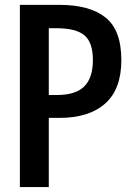

<svg xmlns="http://www.w3.org/2000/svg" viewBox="-20 -758 540 778"><path d="M60.5 0V-738.3H220.7Q343.8 -738.3 407.7 -687Q471.7 -635.7 471.7 -514.6Q471.7 -396.5 406.2 -338.4Q340.8 -280.3 220.7 -280.3H177.7V0ZM177.7 -373H210Q286.1 -373 321.3 -407.7Q356.4 -442.4 356.4 -514.6Q356.4 -585.9 322.3 -614.7Q288.1 -643.6 210 -643.6H177.7Z"/></svg>

Font: Gen Shin Gothic Monospace Medium
Style: Regular
Weight: 500
Designer: [Source Han Sans]
Ryoko NISHIZUKA  (kana & ideographs); Paul D. Hunt (Latin, Greek & Cyrillic); Wenlong ZHANG  (bopomofo
Version: Version 1.002.20150607